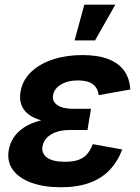

<svg xmlns="http://www.w3.org/2000/svg" viewBox="-20 -787 597 817"><path d="M238.5 9.8Q167.7 9.8 114.8 -9.1Q61.9 -27.9 35.4 -63.3Q8.9 -98.7 17.2 -148.5Q21.9 -176.8 38.2 -201.7Q54.5 -226.5 83.2 -245.3Q111.9 -264.1 154.2 -274.9Q196.6 -285.8 253.4 -285.8H360.7L352.3 -233.7H276.3Q242.7 -233.7 218.1 -224.7Q193.4 -215.8 178.9 -200.2Q164.4 -184.5 160.8 -164.3Q155.8 -134.7 179.9 -116.7Q204 -98.6 257.2 -98.6Q291.7 -98.6 314.4 -106.9Q337 -115.2 351.2 -131.9Q365.4 -148.6 374.7 -173.6L500.2 -150.9Q480.5 -99 446 -63.1Q411.6 -27.1 360.3 -8.7Q309 9.8 238.5 9.8ZM250 -264.4Q197.2 -264.4 160.1 -273.9Q123.1 -283.3 100.8 -300.9Q78.5 -318.5 70.4 -342.5Q62.2 -366.5 67.2 -395.4Q75.7 -446.2 112.8 -481.2Q149.8 -516.2 206.4 -534.5Q263 -552.7 330.6 -552.7Q395.7 -552.7 440 -535.9Q484.3 -519 508 -486.4Q531.7 -453.8 534.5 -406.2L399.6 -382Q397.1 -411.3 375.8 -428Q354.4 -444.8 312.4 -444.8Q266.9 -444.8 238.2 -426.5Q209.4 -408.2 205.6 -381Q201.5 -355.2 224.5 -339.6Q247.4 -324 291.2 -324H367.1L357.3 -264.4ZM297.4 -615.1 338.7 -767.1H470.7L384.5 -615.1Z"/></svg>

Font: Adwaita Sans
Style: Italic
Weight: 400
Italic angle: -9.39999°
Designer: Rasmus Andersson
Foundry: rsms
Version: Version 4.001;git-9221beed3